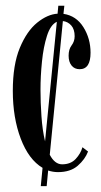

<svg xmlns="http://www.w3.org/2000/svg" viewBox="-20 -574 342 652"><path d="M118.5 58 124.5 -4Q77.5 -32 50.5 -103Q23.5 -174 23.5 -265.5Q23.5 -354 47.2 -411.2Q71 -468.5 106.2 -497Q141.5 -525.5 175.5 -527.5L178 -554.5H198.5L195.5 -527Q239 -520.5 263.2 -481.8Q287.5 -443 287.5 -395Q287.5 -339 250.5 -339Q233 -339 223 -351.5Q213 -364 213 -385Q213 -406.5 223.2 -420Q233.5 -433.5 233.5 -451Q233.5 -474.5 222 -487.5Q210.5 -500.5 193.5 -502.5L149 -48.5Q166 -16 191 -16Q220 -16 237 -34.2Q254 -52.5 260 -74L279 -59.5Q269 -33 244 -11.2Q219 10.5 177 10.5Q160 10.5 143.5 5L138.5 58ZM117.5 -269Q117.5 -226 120.8 -179Q124 -132 133 -94L173 -500Q151.5 -490 139.5 -452.2Q127.5 -414.5 122.5 -364.8Q117.5 -315 117.5 -269Z"/></svg>

Font: Imbue 50pt Medium
Style: Regular
Weight: 500
Designer: Tyler Finck
Foundry: Etcetera Type Company
Version: Version 1.102; ttfautohint (v1.8.3)